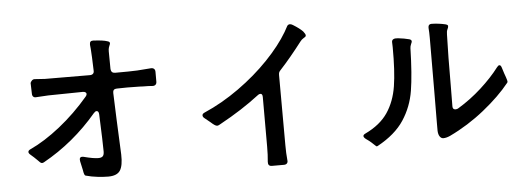

<svg xmlns="http://www.w3.org/2000/svg" viewBox="-52 -944 3104 1124"><g transform="rotate(-5 1500.0 -382.0)"><path d="M873 -579V-544V-521Q873 -509 866 -503Q859 -497 847 -498Q829 -500 794 -500Q787 -501 772 -501Q745 -502 700 -502Q658 -502 639 -501Q615 -501 616 -477Q620 -353 631 -114Q633 -49 614.5 -20.5Q596 8 544 8Q518 8 482 4Q446 0 414 -9Q408 -10 405 -18Q402 -26 399 -45L388 -95Q387 -99 387 -106Q387 -121 402 -121Q407 -121 410 -120Q467 -105 496 -105Q514 -105 522 -113Q530 -121 530 -141Q530 -188 523 -359Q522 -380 509 -380Q502 -380 493 -370Q356 -208 176 -108Q170 -105 165 -105Q160 -105 154 -110Q148 -115 141 -123Q120 -144 102 -159Q91 -168 91 -176Q91 -185 104 -191Q189 -230 281 -303Q373 -376 453 -470Q460 -478 460 -485Q460 -491 454.5 -495Q449 -499 439 -499L236 -496Q185 -493 167 -492Q155 -490 148 -496Q141 -502 141 -514Q139 -556 139 -578Q149 -599 164 -598L194 -596Q201 -596 225 -594Q291 -593 489 -593Q501 -593 507.5 -599.5Q514 -606 513 -618Q510 -713 508 -733Q507 -739 507 -747.5Q507 -756 505 -768V-774Q505 -794 526 -793Q585 -790 607 -782Q608 -782 614.5 -779.5Q621 -777 622 -771V-768Q622 -764 618.5 -757Q615 -750 614 -745Q611 -736 611 -722L612 -618Q614 -594 637 -594Q727 -594 767 -596Q829 -600 847 -602Q859 -603 866 -597Q873 -591 873 -579Z M1768 -715Q1768 -710 1764.5 -707Q1761 -704 1758 -702.5Q1755 -701 1754 -700Q1742 -693 1734 -682Q1665 -592 1604 -526Q1597 -519 1594.5 -513Q1592 -507 1592 -497L1593 -85Q1593 -37 1597 3Q1599 15 1593 22Q1587 29 1575 29H1537H1504Q1480 29 1482 3Q1486 -36 1486 -85V-167V-377Q1486 -397 1473 -397Q1465 -397 1457 -390Q1357 -313 1227 -242Q1213 -233 1206 -233Q1199 -233 1189.5 -239.5Q1180 -246 1168 -257L1136 -283Q1125 -291 1125 -301Q1125 -310 1138 -316Q1244 -362 1344 -433.5Q1444 -505 1522.5 -587Q1601 -669 1646 -745Q1653 -757 1662 -774Q1668 -788 1681 -788Q1688 -788 1698 -782Q1737 -758 1755 -739Q1768 -723 1768 -715Z M2882 -442Q2891 -442 2896 -423Q2907 -387 2914 -369Q2921 -348 2921 -343Q2921 -338 2918 -335Q2858 -260 2762.5 -183.5Q2667 -107 2558 -55Q2536 -45 2518 -45Q2506 -45 2497.5 -57Q2489 -69 2488 -91V-140Q2488 -250 2489 -321L2490 -636Q2490 -673 2488 -693V-699Q2488 -718 2508 -718Q2550 -717 2588 -708Q2603 -704 2603 -697Q2603 -688 2597 -677Q2592 -667 2592 -647Q2588 -524 2588 -345L2587 -226Q2587 -207 2604 -207Q2614 -207 2621 -212Q2694 -256 2758.5 -314.5Q2823 -373 2867 -431Q2875 -442 2882 -442ZM2383 -626Q2383 -621 2378 -611Q2372 -597 2372 -587Q2368 -432 2353 -338.5Q2338 -245 2287 -167.5Q2236 -90 2131 -33Q2126 -30 2122.5 -32.5Q2119 -35 2111 -43Q2108 -46 2096.5 -56.5Q2085 -67 2066 -80Q2053 -90 2053 -98Q2053 -106 2066 -112Q2154 -154 2198 -219Q2242 -284 2256 -372.5Q2270 -461 2269 -601L2268 -632Q2268 -643 2277 -648Q2286 -653 2304 -651Q2341 -647 2371 -639Q2383 -635 2383 -626Z"/></g></svg>

Font: Shippori Gothic B2 Bold
Style: Regular
Weight: 700
Designer: FONTDASU
Foundry: FONTDASU / Google Inc. / but / Adobe
Version: Version 1.130